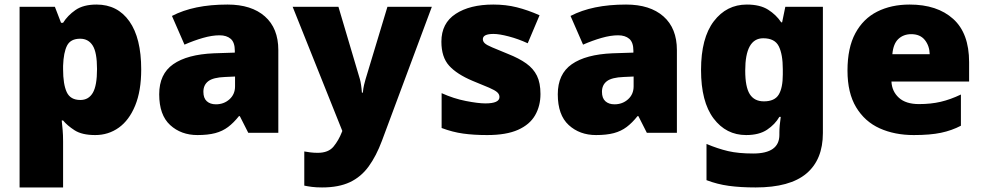

<svg xmlns="http://www.w3.org/2000/svg" viewBox="-20 -583 4317 843"><path d="M404 -563Q496 -563 548 -489.5Q600 -416 600 -278Q600 -184 573.5 -119.5Q547 -55 501.5 -22.5Q456 10 398 10Q340 10 307.5 -11Q275 -32 257 -54H251Q253 -35 255 -13Q257 9 257 38V240H66V-553H221L248 -483H257Q277 -515 311.5 -539Q346 -563 404 -563ZM332 -413Q290 -413 274.5 -383Q259 -353 257 -294V-279Q257 -213 273 -178.5Q289 -144 333 -144Q369 -144 387.5 -175.5Q406 -207 406 -280Q406 -353 387 -383Q368 -413 332 -413Z M979 -563Q1084 -563 1143 -511Q1202 -459 1202 -363V0H1070L1033 -73H1029Q1006 -44 981.5 -25.5Q957 -7 925 1.5Q893 10 847 10Q775 10 727 -34Q679 -78 679 -169Q679 -258 740.5 -301Q802 -344 919 -349L1011 -352V-360Q1011 -397 993 -412.5Q975 -428 944 -428Q911 -428 871 -416.5Q831 -405 790 -387L735 -513Q783 -538 843.5 -550.5Q904 -563 979 -563ZM968 -245Q916 -243 894.5 -226.5Q873 -210 873 -180Q873 -152 888 -138.5Q903 -125 928 -125Q963 -125 987.5 -147Q1012 -169 1012 -204V-247Z M1265 -553H1466L1560 -236Q1563 -226 1565.5 -209Q1568 -192 1569 -176H1573Q1575 -196 1578.5 -210.5Q1582 -225 1585 -235L1681 -553H1876L1657 35Q1632 102 1598.5 148Q1565 194 1516 217Q1467 240 1394 240Q1368 240 1349 237.5Q1330 235 1316 232V82Q1327 84 1342.5 86Q1358 88 1375 88Q1422 88 1444.5 60.5Q1467 33 1481 -3L1483 -8Z M2353 -170Q2353 -118 2329.5 -77Q2306 -36 2254.5 -13Q2203 10 2119 10Q2060 10 2013.5 3.5Q1967 -3 1919 -21V-174Q1972 -150 2026 -139.5Q2080 -129 2111 -129Q2173 -129 2173 -157Q2173 -169 2163 -178Q2153 -187 2127.5 -198Q2102 -209 2055 -228Q1986 -257 1952 -294.5Q1918 -332 1918 -400Q1918 -481 1980.5 -522Q2043 -563 2146 -563Q2201 -563 2249 -551Q2297 -539 2349 -516L2297 -393Q2256 -412 2214 -423Q2172 -434 2147 -434Q2100 -434 2100 -411Q2100 -401 2108.5 -393Q2117 -385 2141 -375Q2165 -365 2211 -346Q2259 -327 2290.5 -304.5Q2322 -282 2337.5 -250.5Q2353 -219 2353 -170Z M2729 -563Q2834 -563 2893 -511Q2952 -459 2952 -363V0H2820L2783 -73H2779Q2756 -44 2731.5 -25.5Q2707 -7 2675 1.5Q2643 10 2597 10Q2525 10 2477 -34Q2429 -78 2429 -169Q2429 -258 2490.5 -301Q2552 -344 2669 -349L2761 -352V-360Q2761 -397 2743 -412.5Q2725 -428 2694 -428Q2661 -428 2621 -416.5Q2581 -405 2540 -387L2485 -513Q2533 -538 2593.5 -550.5Q2654 -563 2729 -563ZM2718 -245Q2666 -243 2644.5 -226.5Q2623 -210 2623 -180Q2623 -152 2638 -138.5Q2653 -125 2678 -125Q2713 -125 2737.5 -147Q2762 -169 2762 -204V-247Z M3259 -563Q3317 -563 3352.5 -540.5Q3388 -518 3410 -485H3414L3428 -553H3593V1Q3593 118 3520.5 179Q3448 240 3298 240Q3231 240 3180 233Q3129 226 3082 208V49Q3132 70 3177 80.5Q3222 91 3287 91Q3402 91 3402 9V-1Q3402 -30 3408 -70H3402Q3383 -37 3348 -13.5Q3313 10 3256 10Q3168 10 3113 -63Q3058 -136 3058 -276Q3058 -416 3114 -489.5Q3170 -563 3259 -563ZM3331 -415Q3252 -415 3252 -273Q3252 -201 3272 -169.5Q3292 -138 3334 -138Q3381 -138 3399 -167.5Q3417 -197 3417 -256V-279Q3417 -344 3399.5 -379.5Q3382 -415 3331 -415Z M3974 -563Q4095 -563 4165 -500Q4235 -437 4235 -310V-225H3894Q3896 -182 3926.5 -154Q3957 -126 4015 -126Q4067 -126 4110 -136Q4153 -146 4199 -168V-31Q4159 -10 4111.5 0Q4064 10 3992 10Q3908 10 3842.5 -19.5Q3777 -49 3739 -112Q3701 -175 3701 -273Q3701 -373 3735.5 -437Q3770 -501 3831.5 -532Q3893 -563 3974 -563ZM3981 -433Q3947 -433 3924.5 -412Q3902 -391 3898 -345H4062Q4061 -382 4040.5 -407.5Q4020 -433 3981 -433Z"/></svg>

Font: Noto Sans Cherokee Black
Style: Regular
Weight: 900
Designer: Monotype Design Team
Foundry: Monotype Imaging Inc.
Version: Version 2.001; ttfautohint (v1.8.4.7-5d5b)